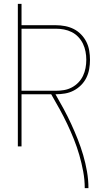

<svg xmlns="http://www.w3.org/2000/svg" viewBox="-20 -755 540 990"><path d="M417 215Q417 172 409 129Q401 86 389 44.5Q377 3 361 -37Q345 -77 326.5 -116Q308 -155 287 -193Q266 -231 244 -269H91V0H72V-735H91V-625H268Q292 -625 315.5 -620.5Q339 -616 360 -605.5Q381 -595 398 -577.5Q415 -560 425.5 -539Q436 -518 440 -494Q444 -470 444 -447Q444 -423 440 -399.5Q436 -376 425.5 -354.5Q415 -333 398 -316Q381 -299 360 -288Q339 -277 315.5 -273Q292 -269 268 -269H266Q288 -231 308.5 -193Q329 -155 347 -116Q365 -77 381 -36.5Q397 4 409 45Q421 86 428.5 129Q436 172 436 215ZM91 -287H268Q289 -287 310 -290.5Q331 -294 350 -304Q369 -314 384 -329.5Q399 -345 408 -364Q417 -383 421 -404Q425 -425 425 -447Q425 -468 421 -489Q417 -510 408 -529Q399 -548 384 -564Q369 -580 350 -589.5Q331 -599 310 -603Q289 -607 268 -607H91Z"/></svg>

Font: Iosevka Curly Thin
Style: Regular
Weight: 100
Monospace: yes
Designer: Belleve Invis
Foundry: Belleve Invis
Version: Version 22.1.2; ttfautohint (v1.8.4)